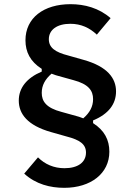

<svg xmlns="http://www.w3.org/2000/svg" viewBox="-20 -730 640 920"><path d="M426 -255C426 -219 410 -190 379 -163C363 -169 352 -173 346 -174L274 -194C202 -213 180 -244 180 -285C180 -321 196 -350 227 -377C243 -371 254 -367 260 -366L332 -346C404 -327 426 -296 426 -255ZM504 -3C504 -59 481 -105 426 -140V-153C501 -184 536 -232 536 -292C536 -355 495 -411 381 -443L307 -464C244 -480 214 -502 214 -542C214 -587 253 -616 317 -616C368 -616 409 -597 444 -564L510 -643C454 -692 385 -710 318 -710C189 -710 102 -644 102 -537C102 -481 125 -435 180 -400V-387C107 -356 70 -308 70 -248C70 -185 111 -129 225 -97L299 -76C362 -60 392 -39 392 1C392 48 353 76 289 76C238 76 195 57 162 24L96 102C152 153 221 170 288 170C415 170 504 101 504 -3Z"/></svg>

Font: IBM Mono SemiBold
Style: Regular
Weight: 600
Monospace: yes
Designer: Mike Abbink, Paul van der Laan, Pieter van Rosmalen
Foundry: Bold Monday
Version: Version 2.3